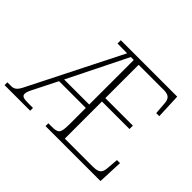

<svg xmlns="http://www.w3.org/2000/svg" viewBox="-151 -959 1203 1203"><g transform="rotate(45 451.0 -357.0)"><path d="M-3 0H224V-25H179C142 -25 124 -30 124 -51C124 -65 132 -83 146 -110L221 -259H458V-108C457 -35 447 -25 388 -25H360V0H847L854 -166H827L821 -90C817 -45 803 -30 747 -30H501V-359H745V-389H501V-684H728C766 -683 785 -669 787 -626L793 -548H820L813 -714H313V-685L399 -684L90 -71C71 -33 53 -25 31 -25H-3ZM236 -289 432 -684H458V-289Z"/></g></svg>

Font: Noto Serif Devanagari ExtraLight
Style: Regular
Weight: 200
Designer: Universal Thirst, Indian Type Foundry and the Monotype Design Team
Foundry: Monotype Imaging Inc.
Version: Version 2.004